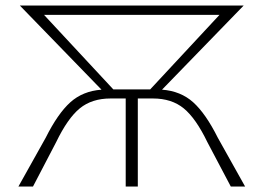

<svg xmlns="http://www.w3.org/2000/svg" viewBox="-20 -678 958 698"><path d="M871 0H819L734 -161Q692 -248 648 -284Q604 -320 536 -320H481V0H437V-320H382Q314 -320 270 -284Q226 -248 184 -161L100 0H47L146 -177Q190 -265 235.5 -306Q281 -347 349 -352L52 -658H866L569 -352Q637 -347 682.5 -306Q728 -265 772 -177ZM778 -624H140L392 -353H526Z"/></svg>

Font: Ysabeau Light
Style: Regular
Weight: 300
Designer: Christian Thalmann (Catharsis Fonts)
Version: Version 0.003